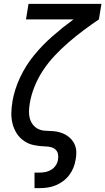

<svg xmlns="http://www.w3.org/2000/svg" viewBox="-20 -755 543 990"><path d="M158 215V135H184Q199 135 214.5 132Q230 129 244.5 120Q259 111 268 97Q277 83 279 68Q282 53 279 39Q276 25 266 16Q256 7 242 3.5Q228 0 213 0Q184 -1 156 -6.5Q128 -12 105 -27.5Q82 -43 67 -66Q52 -89 45 -116Q38 -143 38.5 -172Q39 -201 44 -230V-232Q55 -295 84 -356.5Q113 -418 156 -470.5Q199 -523 251 -568.5Q303 -614 359 -655H114L127 -735H503L490 -655Q450 -628 410.5 -598.5Q371 -569 334 -537Q297 -505 263 -469Q229 -433 202.5 -393Q176 -353 158 -308.5Q140 -264 133 -219Q130 -200 129.5 -180.5Q129 -161 134 -143.5Q139 -126 150 -112Q161 -98 177 -90Q193 -82 212 -81Q231 -80 250.5 -79Q270 -78 287.5 -73Q305 -68 320.5 -59Q336 -50 348 -36.5Q360 -23 366.5 -6.5Q373 10 373.5 29Q374 48 370 68Q367 88 359 108.5Q351 129 337.5 147Q324 165 306 178.5Q288 192 267.5 200.5Q247 209 226 212Q205 215 184 215Z"/></svg>

Font: Iosevka Medium Oblique
Style: Regular
Weight: 500
Italic angle: -9°
Monospace: yes
Designer: Belleve Invis
Foundry: Belleve Invis
Version: Version 32.5.0; ttfautohint (v1.8.4)